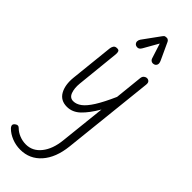

<svg xmlns="http://www.w3.org/2000/svg" viewBox="-412 -879 1374 1374"><g transform="rotate(45 274.5 -192.0)"><path d="M182 10Q118 10 89.2 -40.8Q60.5 -91.5 68.5 -171L103.5 -502.5Q104.5 -514.5 111.8 -527.5Q119 -540.5 138 -541Q157 -542 161.2 -531Q165.5 -520 164 -504L130 -172.5Q125 -122.5 138.2 -86.5Q151.5 -50.5 185.5 -50.5Q217 -50.5 247.5 -73.2Q278 -96 311.8 -149.5Q345.5 -203 386 -294.5L408 -506.5Q410 -524 420.5 -532.5Q431 -541 443.5 -541Q456 -541 464.8 -532Q473.5 -523 471 -502L396.5 196.5Q383 321.5 320.5 392.2Q258 463 162.5 463Q118.5 463 77.5 446.8Q36.5 430.5 9 403Q-4 389 -3 378Q-2 367 13.5 357Q21.5 351.5 30 352.2Q38.5 353 46.5 361.5Q67.5 382.5 99 395.2Q130.5 408 165 408Q232.5 408 278 351Q323.5 294 333.5 198.5L371 -151.5Q326 -74.5 281.8 -32.2Q237.5 10 182 10ZM410 -647Q395 -642 383.5 -648.2Q372 -654.5 368 -668.5L332 -780.5L269 -669.5Q256.5 -648 241.2 -647.2Q226 -646.5 216.5 -654Q205.5 -664.5 206 -677.5Q206.5 -690.5 214.5 -702L307.5 -830Q316 -842.5 324.2 -844Q332.5 -845.5 340 -845.5Q344.5 -845.5 352 -841Q359.5 -836.5 363 -828L422.5 -699.5Q433 -676.5 427.2 -663.5Q421.5 -650.5 410 -647Z"/></g></svg>

Font: Edu SA Hand Cursive
Style: Regular
Weight: 400
Designer: Tina and Corey Anderson, Eben Sorkin, Mirko Velimirovic
Foundry: Google for Education
Version: Version 2.000